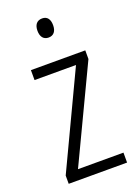

<svg xmlns="http://www.w3.org/2000/svg" viewBox="-141 -792 616 853"><g transform="rotate(-20 167.5 -365.5)"><path d="M171 -731C145 -731 133 -713 133 -686C133 -658 146 -641 170 -641C194 -641 207 -658 207 -686C207 -713 196 -731 171 -731ZM307 0V-47H92L303 -491V-532H46V-485H242L31 -39V0Z"/></g></svg>

Font: Noto Sans Hebrew Condensed Light
Style: Regular
Weight: 300
Width: 3
Designer: Monotype Design Team
Foundry: Monotype Imaging Inc.
Version: Version 2.004